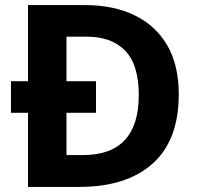

<svg xmlns="http://www.w3.org/2000/svg" viewBox="-20 -734 780 754"><path d="M313.6 -714Q426 -714 508.5 -674Q591.1 -634 636.5 -556.5Q682 -479 682 -364Q682 -183 579.3 -91.5Q476.6 0 292 0H90V-291H23V-415H90V-714ZM321 -590H241V-415H357V-291H241V-125H305Q525 -125 525 -360.4Q525 -479 472 -534.5Q419 -590 321 -590Z"/></svg>

Font: Noto Sans Gunjala Gondi
Style: Regular
Weight: 400
Designer: Ek Type
Foundry: Ek Type
Version: Version 1.004